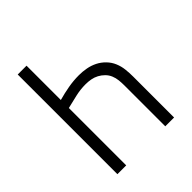

<svg xmlns="http://www.w3.org/2000/svg" viewBox="-200 -868 1001 1001"><g transform="rotate(-45 300.0 -367.5)"><path d="M91 0V-735H156V-482Q195 -493 234.5 -500Q274 -507 314 -507Q341 -507 368 -502Q395 -497 419 -485Q443 -473 462.5 -453Q482 -433 492.5 -408Q503 -383 506 -356Q509 -329 509 -302V0H444V-302Q444 -321 442 -340.5Q440 -360 432.5 -378Q425 -396 411 -410Q397 -424 380 -433Q363 -442 344 -445.5Q325 -449 305 -449Q267 -449 230 -440.5Q193 -432 156 -423V0Z"/></g></svg>

Font: Iosevka Aile Custom Light
Style: Regular
Weight: 300
Designer: Belleve Invis
Foundry: Belleve Invis
Version: Version 17.0.2; ttfautohint (v1.8.3)